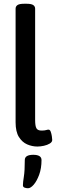

<svg xmlns="http://www.w3.org/2000/svg" viewBox="-20 -773 305 1022"><path d="M179 7Q151 7 124.5 -4.5Q98 -16 80.5 -44Q63 -72 63 -122V-727Q63 -739 73 -746Q83 -753 108 -753H122Q147 -753 157 -746Q167 -739 167 -727V-134Q167 -102 174 -90Q181 -78 201 -78Q217 -78 225 -80.5Q233 -83 238 -83Q246 -83 250 -72Q254 -61 256 -47.5Q258 -34 258 -28Q258 -17 245 -9Q232 -1 213.5 3Q195 7 179 7ZM129 229Q121 229 111.5 226Q102 223 102 213Q102 198 107 167Q112 136 112 79Q112 51 157 51Q201 51 201 79Q201 123 188.5 157Q176 191 159.5 210Q143 229 129 229Z"/></svg>

Font: Asap Condensed Medium
Style: Regular
Weight: 500
Width: 3
Designer: Pablo Cosgaya
Foundry: Omnibus-Type
Version: Version 3.001; ttfautohint (v1.8.4.7-5d5b)